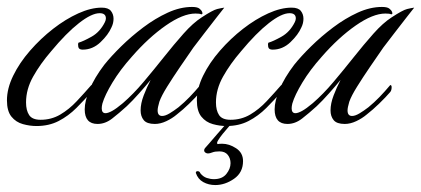

<svg xmlns="http://www.w3.org/2000/svg" viewBox="-27 -356 1213 553"><path d="M78 7Q59 7 39 1.5Q19 -4 6 -20Q-7 -36 -7 -67Q-7 -101 11 -138Q29 -175 59.5 -210Q90 -245 126 -273Q162 -301 198.5 -317.5Q235 -334 266 -334Q285 -334 292.5 -324.5Q300 -315 300 -302Q300 -289 294 -277Q285 -256 262.5 -234.5Q240 -213 211 -213Q200 -213 198.5 -221Q197 -229 199 -233Q213 -237 237 -250.5Q261 -264 275 -292Q278 -298 278 -303Q278 -318 260 -318Q237 -318 200.5 -289.5Q164 -261 120 -208Q89 -172 68.5 -135.5Q48 -99 48 -61Q48 -38 57 -24.5Q66 -11 90 -11Q121 -11 146.5 -26Q172 -41 194 -64.5Q216 -88 236 -111Q240 -111 240 -105Q240 -96 236 -91Q216 -68 193 -45Q170 -22 142 -7.5Q114 7 78 7Z M254 1Q217 1 217 -41Q217 -65 231 -98.5Q245 -132 273 -169Q293 -194 322 -222.5Q351 -251 385.5 -277Q420 -303 456 -319.5Q492 -336 526 -336Q541 -336 547 -331.5Q553 -327 555 -322Q557 -318 555.5 -316Q554 -314 552 -315Q548 -317 536 -317Q500 -317 450.5 -282.5Q401 -248 353 -193Q319 -155 297 -118.5Q275 -82 268 -58Q266 -50 266 -44Q266 -30 277 -30Q284 -30 296 -36.5Q308 -43 327 -59Q357 -85 386.5 -120Q416 -155 445 -191.5Q474 -228 501.5 -259Q529 -290 554 -306Q586 -327 598.5 -330Q611 -333 619 -334Q614 -328 597 -306Q580 -284 561 -259.5Q542 -235 530 -219Q512 -193 491.5 -163Q471 -133 454.5 -106.5Q438 -80 432 -63Q427 -46 427 -38Q427 -22 440 -22Q449 -22 461.5 -29.5Q474 -37 487 -47Q504 -61 519 -76.5Q534 -92 550 -111Q554 -111 554 -105Q554 -96 550 -91Q537 -76 518.5 -58Q500 -40 482 -26Q469 -15 452 -7Q435 1 419 1Q396 1 387 -10Q378 -21 378 -38Q378 -58 387 -81.5Q396 -105 407 -126Q394 -110 374 -87.5Q354 -65 338 -50Q316 -30 296 -14.5Q276 1 254 1Z M625 7Q606 7 586 1.5Q566 -4 553 -20Q540 -36 540 -67Q540 -101 558 -138Q576 -175 606.5 -210Q637 -245 673 -273Q709 -301 745.5 -317.5Q782 -334 813 -334Q832 -334 839.5 -324.5Q847 -315 847 -302Q847 -289 841 -277Q832 -256 809.5 -234.5Q787 -213 758 -213Q747 -213 745.5 -221Q744 -229 746 -233Q760 -237 784 -250.5Q808 -264 822 -292Q825 -298 825 -303Q825 -318 807 -318Q784 -318 747.5 -289.5Q711 -261 667 -208Q636 -172 615.5 -135.5Q595 -99 595 -61Q595 -38 604 -24.5Q613 -11 637 -11Q668 -11 693.5 -26Q719 -41 741 -64.5Q763 -88 783 -111Q787 -111 787 -105Q787 -96 783 -91Q763 -68 740 -45Q717 -22 689 -7.5Q661 7 625 7ZM593 177Q574 177 558.5 168.5Q543 160 537 142Q537 137 542 137Q548 137 550 143Q558 153 568.5 156.5Q579 160 589 160Q613 160 625 145Q637 130 637 114Q637 100 629 90Q621 80 605 80Q592 80 584.5 83Q577 86 572 86Q568 86 564.5 83.5Q561 81 561 77Q561 73 564 70Q566 68 575.5 57Q585 46 597 32Q609 18 618 8Q627 -2 628 -2Q630 -2 635.5 -1.5Q641 -1 640 0Q639 1 631 10Q623 19 614.5 29.5Q606 40 601 48.5Q596 57 600 59Q604 58 613 58Q633 58 653 71Q673 84 673 108Q673 141 647 159Q621 177 593 177Z M801 1Q764 1 764 -41Q764 -65 778 -98.5Q792 -132 820 -169Q840 -194 869 -222.5Q898 -251 932.5 -277Q967 -303 1003 -319.5Q1039 -336 1073 -336Q1088 -336 1094 -331.5Q1100 -327 1102 -322Q1104 -318 1102.5 -316Q1101 -314 1099 -315Q1095 -317 1083 -317Q1047 -317 997.5 -282.5Q948 -248 900 -193Q866 -155 844 -118.5Q822 -82 815 -58Q813 -50 813 -44Q813 -30 824 -30Q831 -30 843 -36.5Q855 -43 874 -59Q904 -85 933.5 -120Q963 -155 992 -191.5Q1021 -228 1048.5 -259Q1076 -290 1101 -306Q1133 -327 1145.5 -330Q1158 -333 1166 -334Q1161 -328 1144 -306Q1127 -284 1108 -259.5Q1089 -235 1077 -219Q1059 -193 1038.5 -163Q1018 -133 1001.5 -106.5Q985 -80 979 -63Q974 -46 974 -38Q974 -22 987 -22Q996 -22 1008.5 -29.5Q1021 -37 1034 -47Q1051 -61 1066 -76.5Q1081 -92 1097 -111Q1101 -111 1101 -105Q1101 -96 1097 -91Q1084 -76 1065.5 -58Q1047 -40 1029 -26Q1016 -15 999 -7Q982 1 966 1Q943 1 934 -10Q925 -21 925 -38Q925 -58 934 -81.5Q943 -105 954 -126Q941 -110 921 -87.5Q901 -65 885 -50Q863 -30 843 -14.5Q823 1 801 1Z"/></svg>

Font: Luxurious Script
Style: Regular
Weight: 400
Designer: Robert E. Leuschke
Foundry: Robert E. Leuschke
Version: Version 1.010; ttfautohint (v1.8.3)